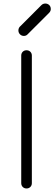

<svg xmlns="http://www.w3.org/2000/svg" viewBox="-20 -1065 307 1085"><path d="M130 0Q117 0 108.5 -8.5Q100 -17 100 -30V-751Q100 -764 108.5 -772.5Q117 -781 130 -781Q143 -781 151.5 -772.5Q160 -764 160 -751V-30Q160 -17 151.5 -8.5Q143 0 130 0ZM115 -862Q102 -862 93 -871Q84 -880 84 -893Q84 -904 91 -913L214 -1036Q223 -1045 236 -1045Q249 -1045 258 -1036.5Q267 -1028 267 -1014Q267 -1009 265 -1003.5Q263 -998 258 -993L135 -870Q127 -862 115 -862Z"/></svg>

Font: ComfortaaLight
Style: Regular
Weight: 300
Designer: Johan Aakerlund
Foundry: Johan Aakerlund
Version: Version 3.104; ttfautohint (v1.8.1.43-b0c9)